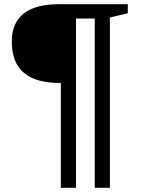

<svg xmlns="http://www.w3.org/2000/svg" viewBox="-20 -780 678 912"><path d="M36 -582Q36 -760 261 -760H587V-717L502 -697V112H430V-692H341V112H269V-386Q36 -383 36 -582Z"/></svg>

Font: Volkhov
Style: Regular
Weight: 400
Designer: Cyreal (www.cyreal.org)
Foundry: Cyreal (www.cyreal.org)
Version: Version 1.010